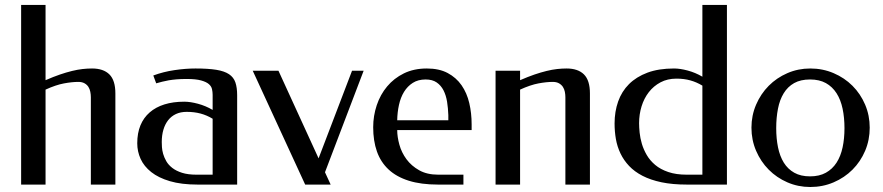

<svg xmlns="http://www.w3.org/2000/svg" viewBox="-20 -746 3569 776"><path d="M164.1 -421.9Q195.3 -435.5 221.7 -444.6Q248 -453.6 271 -459.2Q293.9 -464.8 313.7 -467Q333.5 -469.2 352.1 -469.2Q397.9 -469.2 422.1 -445.3Q446.3 -421.4 446.3 -368.2V0H347.2V-353Q347.2 -363.8 345 -375Q342.8 -386.2 337.2 -395Q331.5 -403.8 321.5 -409.4Q311.5 -415 296.4 -415Q271.5 -415 238.5 -408.9Q205.6 -402.8 164.1 -383.8V0H65.4V-726.1H164.1Z M734.4 -426.8Q710.9 -426.8 693.6 -425.3Q676.3 -423.8 662.1 -421.4Q647.9 -418.9 635.7 -415.8Q623.5 -412.6 611.3 -409.2L599.6 -440.9Q640.6 -456.1 685.3 -462.6Q730 -469.2 770 -469.2Q821.3 -469.2 854.2 -463.9Q887.2 -458.5 905.8 -446Q924.3 -433.6 931.4 -412.8Q938.5 -392.1 938.5 -360.8V0H778.3Q712.9 0 666.7 -13.7Q620.6 -27.3 591.3 -50.5Q562 -73.7 548.3 -103.8Q534.7 -133.8 534.7 -167Q534.7 -208 547.6 -239.3Q560.5 -270.5 585 -291.7Q609.4 -313 644.5 -324Q679.7 -335 724.6 -335Q749 -335 780 -326.7Q811 -318.4 839.4 -301.8V-362.8Q839.4 -374 836.9 -385.5Q834.5 -397 824.2 -406Q814 -415 792.7 -420.9Q771.5 -426.8 734.4 -426.8ZM839.4 -40V-266.1Q815.9 -280.3 790.5 -287.1Q765.1 -293.9 734.4 -293.9Q710 -293.9 691.2 -285.2Q672.4 -276.4 659.7 -260.3Q647 -244.1 640.4 -221.7Q633.8 -199.2 633.8 -171.9Q633.8 -164.1 634.5 -151.4Q635.3 -138.7 639.4 -124Q643.6 -109.4 652.1 -94.5Q660.6 -79.6 676.3 -67.4Q691.9 -55.2 715.8 -47.6Q739.7 -40 774.4 -40Z M1267.6 -106 1402.8 -460H1449.7L1293.5 -49.8L1316.4 0H1213.4L1001.5 -460H1105.5Z M1705.1 -469.2Q1754.9 -469.2 1789.3 -450.9Q1823.7 -432.6 1845.5 -401.4Q1867.2 -370.1 1876.7 -329.3Q1886.2 -288.6 1886.2 -243.2V-220.2H1585.4Q1585.4 -192.9 1594.2 -161.1Q1603 -129.4 1622.8 -102.5Q1642.6 -75.7 1674.1 -57.9Q1705.6 -40 1751.5 -40H1853V0H1750Q1681.6 0 1632.1 -15.6Q1582.5 -31.2 1550.5 -61Q1518.6 -90.8 1503.4 -133.8Q1488.3 -176.8 1488.3 -231.9Q1488.3 -277.8 1502.7 -320.8Q1517.1 -363.8 1544.7 -396.7Q1572.3 -429.7 1612.5 -449.5Q1652.8 -469.2 1705.1 -469.2ZM1700.2 -424.8Q1669.9 -424.8 1648.4 -411.1Q1627 -397.5 1613 -374.8Q1599.1 -352.1 1592.5 -322Q1585.9 -292 1585.4 -259.8H1792V-280.8Q1791 -309.1 1786.9 -335Q1782.7 -360.8 1772.5 -380.9Q1762.2 -400.9 1744.9 -412.8Q1727.5 -424.8 1700.2 -424.8Z M2082 -421.9Q2113.3 -435.5 2139.6 -444.6Q2166 -453.6 2189 -459.2Q2211.9 -464.8 2231.7 -467Q2251.5 -469.2 2270 -469.2Q2315.9 -469.2 2340.1 -445.3Q2364.3 -421.4 2364.3 -368.2V0H2265.1V-353Q2265.1 -363.8 2262.9 -375Q2260.7 -386.2 2254.9 -395Q2249 -403.8 2239 -409.4Q2229 -415 2213.9 -415Q2189 -415 2156.2 -408.9Q2123.5 -402.8 2082 -383.8V0H1982.9V-460H2082Z M2755.9 0Q2697.8 0 2653.6 -9.3Q2609.4 -18.6 2576.9 -35.4Q2544.4 -52.2 2522.7 -75.2Q2501 -98.1 2487.8 -125.7Q2474.6 -153.3 2469.2 -184.1Q2463.9 -214.8 2463.9 -247.1Q2463.9 -294.9 2478.3 -335.7Q2492.7 -376.5 2522.2 -406Q2551.8 -435.5 2596.9 -452.4Q2642.1 -469.2 2704.1 -469.2Q2728.5 -469.2 2759.5 -460.9Q2790.5 -452.6 2818.8 -436V-726.1H2918V0ZM2563 -248Q2563 -231.4 2565.2 -209.7Q2567.4 -188 2574.2 -164.8Q2581.1 -141.6 2594 -119.4Q2606.9 -97.2 2628.2 -79.3Q2649.4 -61.5 2680.9 -50.8Q2712.4 -40 2755.9 -40H2818.8V-399.9Q2795.4 -414.1 2770 -421.1Q2744.6 -428.2 2713.9 -428.2Q2677.7 -428.2 2649.7 -413.3Q2621.6 -398.4 2602.3 -373.5Q2583 -348.6 2573 -316.2Q2563 -283.7 2563 -248Z M3254.9 -469.2Q3305.2 -469.2 3349.1 -450.4Q3393.1 -431.6 3425.5 -399.2Q3458 -366.7 3476.6 -323Q3495.1 -279.3 3495.1 -230Q3495.1 -180.2 3476.6 -136.5Q3458 -92.8 3425.5 -60.3Q3393.1 -27.8 3349.1 -9Q3305.2 9.8 3254.9 9.8Q3205.6 9.8 3162.4 -9Q3119.1 -27.8 3086.9 -60.3Q3054.7 -92.8 3035.9 -136.5Q3017.1 -180.2 3017.1 -230Q3017.1 -279.3 3035.9 -323Q3054.7 -366.7 3086.9 -399.2Q3119.1 -431.6 3162.4 -450.4Q3205.6 -469.2 3254.9 -469.2ZM3253.9 -424.8Q3215.8 -424.8 3189.7 -410.2Q3163.6 -395.5 3147.5 -369.1Q3131.3 -342.8 3124.3 -306.6Q3117.2 -270.5 3117.2 -228Q3117.2 -186 3124.5 -150.4Q3131.8 -114.7 3147.9 -88.6Q3164.1 -62.5 3190.2 -47.9Q3216.3 -33.2 3253.9 -33.2Q3291.5 -33.2 3317.9 -47.9Q3344.2 -62.5 3361.1 -88.6Q3377.9 -114.7 3385.5 -150.4Q3393.1 -186 3393.1 -228Q3393.1 -270.5 3385.5 -306.6Q3377.9 -342.8 3361.1 -369.1Q3344.2 -395.5 3317.9 -410.2Q3291.5 -424.8 3253.9 -424.8Z"/></svg>

Font: Federo
Style: Regular
Weight: 400
Designer: Olexa M. Volochay | Cyreal.org
Foundry: Olexa M. Volochay | Cyreal.org
Version: Version 1.000